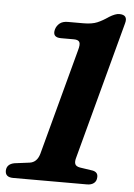

<svg xmlns="http://www.w3.org/2000/svg" viewBox="-54 -754 554 794"><g transform="rotate(5 223.0 -357.0)"><path d="M177.5 -593Q140 -593 149.5 -627.5Q154 -642.5 166.2 -652.5Q178.5 -662.5 200 -662.5H264Q300 -662.5 321.8 -671.8Q343.5 -681 367 -697.5Q393 -713.5 409 -713.5Q446.5 -713.5 436 -677L283.5 -108Q278 -90 281.8 -80Q285.5 -70 302.5 -67L356 -59Q378.5 -54 377 -33Q376.5 -17 365.8 -8.5Q355 0 337.5 0H31Q-3 0 -2 -28.5Q-0.5 -55 30.5 -61L93 -69Q123.5 -73 134 -109L252 -549Q259.5 -574.5 254.2 -583.8Q249 -593 231 -593Z"/></g></svg>

Font: Fraunces 9pt Soft SemiBold
Style: Italic
Weight: 600
Italic angle: -16°
Version: Version 1.000;[b76b70a41]